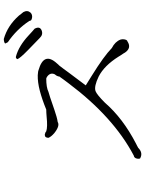

<svg xmlns="http://www.w3.org/2000/svg" viewBox="107 -930 785 1040"><g transform="rotate(-90 500.0 -409.5)"><path d="M952 -637Q941 -626 923 -629Q923 -629 920 -630Q917 -631 912 -633Q907 -638 907 -644Q861 -713 792 -760Q784 -774 785 -775Q791 -781 809 -782Q881 -762 936 -700Q941 -693 946 -687Q951 -681 955 -676Q967 -654 952 -637ZM856 -577Q833 -568 815 -587Q813 -590 749 -651Q707 -692 700 -708Q705 -719 715 -716Q744 -708 772 -691Q800 -674 827 -649Q841 -636 850.5 -627.5Q860 -619 865 -615Q880 -587 856 -577ZM220 -54Q196 -30 170 -40Q169 -41 168 -41Q167 -41 166 -42Q159 -42 161 -59Q164 -76 178 -78Q387 -188 570 -432Q579 -444 588 -456Q597 -468 606 -481Q606 -486 609 -492.5Q612 -499 615 -502L618 -506Q629 -529 607 -546Q600 -551 595 -552Q547 -552 523 -540Q515 -539 423 -507Q405 -501 389.5 -496.5Q374 -492 360 -490Q339 -477 300 -508Q280 -525 274 -540Q274 -560 291 -560Q303 -558 309 -552Q333 -544 389 -550Q400 -551 409.5 -551.5Q419 -552 427 -552Q483 -575 529.5 -587Q576 -599 613 -598Q621 -597 628 -596.5Q635 -596 640 -594Q742 -565 677 -494Q674 -490 671 -487Q668 -484 665 -481Q658 -473 649 -460Q640 -447 627 -430Q604 -399 586.5 -376Q569 -353 558 -338Q567 -332 580.5 -324Q594 -316 611 -305Q716 -240 760 -197Q795 -179 806 -150Q807 -146 807.5 -143Q808 -140 808 -137Q807 -114 796 -112Q761 -89 736 -125Q734 -129 730.5 -134.5Q727 -140 722 -147Q719 -152 717 -155Q715 -158 714 -160Q665 -238 606 -268Q552 -294 527 -285Q508 -278 464 -234Q380 -137 243 -66Q237 -63 231 -60Q225 -57 220 -54Z"/></g></svg>

Font: New Tegomin
Style: Regular
Weight: 400
Designer: Kyosuke Nagai
Version: Version 1.000